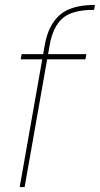

<svg xmlns="http://www.w3.org/2000/svg" viewBox="-20 -760 406 780"><path d="M60 0 162 -578Q176 -657 222 -698.5Q268 -740 366 -740L362 -720Q273 -720 234 -685.5Q195 -651 182 -578L80 0ZM64 -519 68 -540H331L327 -519Z"/></svg>

Font: Poppins Variable
Style: Italic
Weight: 100
Italic angle: -10°
Designer: Jonny Pinhorn
Foundry: Indian Type Foundry
Version: Version 6.000